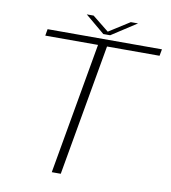

<svg xmlns="http://www.w3.org/2000/svg" viewBox="-86 -852 822 925"><g transform="rotate(10 325.0 -389.0)"><path d="M229.5 0H273.5L386.5 -642.5H643.5L649.5 -675H90L84.5 -642.5H342.5ZM358.5 -698.5H392L514.5 -778H479L377.5 -713.5L297 -778H263.5Z"/></g></svg>

Font: Anybody SemiExpanded ExtraLight
Style: Italic
Weight: 250
Width: 6
Italic angle: -10°
Version: Version 1.113;gftools[0.9.25]